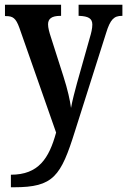

<svg xmlns="http://www.w3.org/2000/svg" viewBox="-20 -556 537 811"><path d="M26 182V235H39C206 235 237 189 297 -3L428 -416C446 -475 462 -489 495 -489H497V-536H312V-489H316C352 -487 370 -479 370 -452C370 -436 365 -415 360 -399L305 -204C296 -170 286 -134 280 -100C276 -131 266 -177 248 -233L195 -399C188 -420 183 -439 183 -453C183 -476 197 -489 235 -489H238V-536H1V-488H5C34 -488 47 -480 62 -438L217 4C187 113 143 182 26 182Z"/></svg>

Font: Noto Serif Tamil Condensed SemiBold
Style: Italic
Weight: 600
Width: 3
Italic angle: -12°
Designer: Indian Type Foundry, Tom Grace, and the Monotype Design Team
Foundry: Monotype Imaging Inc.
Version: Version 2.003